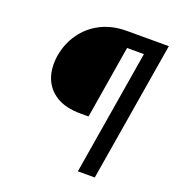

<svg xmlns="http://www.w3.org/2000/svg" viewBox="-132 -833 863 939"><g transform="rotate(20 299.5 -363.5)"><path d="M377.8 0 485.4 -649.1H397.7L335.2 -269.9H294Q216.6 -269.9 167.8 -299.5Q119 -329.2 99.6 -380.9Q80.3 -432.5 90.9 -498.6Q102.3 -563.9 138.7 -615.6Q175.1 -667.3 233.5 -697.3Q291.9 -727.3 369.3 -727.3H586.6L465.9 0Z"/></g></svg>

Font: Inter UI
Style: Italic
Weight: 400
Italic angle: -9.39999°
Designer: Rasmus Andersson
Foundry: rsms
Version: 3.2;8d6f07862